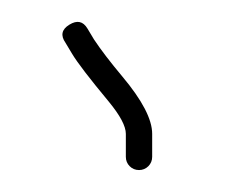

<svg xmlns="http://www.w3.org/2000/svg" viewBox="-20 -705 207 175"><path d="M106.7 -550C110 -550 112.9 -551.2 115.2 -553.5C117.5 -555.8 118.7 -558.7 118.7 -562V-583C118.7 -596.3 109.6 -613.7 91.4 -635.4C80.6 -648.3 72 -659.5 65.7 -669L59.7 -679C55.7 -685.7 50.2 -686.8 43.2 -682.5C36.2 -678.2 35 -672.7 39.7 -666L45.7 -656C50.4 -648.1 61.6 -633.5 79.2 -612.3C89.5 -599.8 94.7 -590 94.7 -583V-562C94.7 -558.7 95.9 -555.8 98.2 -553.5C100.5 -551.2 103.4 -550 106.7 -550Z"/></svg>

Font: Proton
Style: SeBdCnd
Weight: 500
Version: Version 1.017